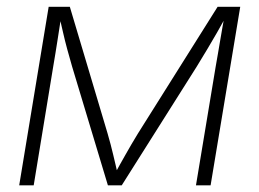

<svg xmlns="http://www.w3.org/2000/svg" viewBox="-20 -556 778 576"><path d="M37.6 0 126 -535.6H189.5L302.7 -155.8Q307.6 -139.2 311.8 -123Q315.9 -106.9 319.6 -91.8Q323.2 -76.7 326.7 -61.8Q330.1 -46.9 333.5 -32.2H323.2Q331.5 -47.4 339.8 -62.3Q348.1 -77.1 356.7 -92.3Q365.2 -107.4 374.5 -123.3Q383.8 -139.2 394 -155.8L632.8 -535.6H700.7L611.8 0H567.9L627 -356Q630.4 -375.5 633.8 -395Q637.2 -414.6 640.4 -433.8Q643.6 -453.1 647 -472.2Q650.4 -491.2 653.8 -510.3H660.2Q645.5 -483.4 631.3 -458.7Q617.2 -434.1 602.3 -409.2Q587.4 -384.3 570.3 -356.4L345.2 0H303.7L196.3 -356.4Q188.5 -383.8 181.6 -408.7Q174.8 -433.6 169.2 -458.5Q163.6 -483.4 157.2 -510.3H164.1Q161.1 -490.7 158.2 -471.7Q155.3 -452.6 152.3 -433.8Q149.4 -415 146.2 -395.5Q143.1 -376 139.6 -356L81.1 0Z"/></svg>

Font: Inter 20pt ExtraLight
Style: Italic
Weight: 250
Italic angle: -9.3988°
Version: Version 4.001;git-66647c0bb